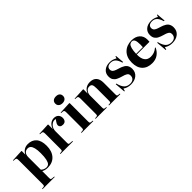

<svg xmlns="http://www.w3.org/2000/svg" viewBox="166 -1976 3391 3391"><g transform="rotate(-45 1861.0 -280.5)"><path d="M29.8 215.8V204.1L68.8 200.2Q83.5 198.7 88.9 189.9Q94.2 181.2 94.2 154.8V-439.9Q94.2 -473.6 87.2 -485.8Q80.1 -498 58.1 -500L20 -502.9L21 -514.2L241.2 -524.9L247.1 -518.1V-434.1H249Q271.5 -479.5 312 -505.9Q352.5 -532.2 409.2 -532.2Q509.8 -532.2 567.4 -467.8Q625 -403.3 625 -273.9Q625 -142.1 556.6 -64Q488.3 14.2 365.2 14.2Q303.7 14.2 252 -13.2V154.8Q252 181.2 257.6 189.7Q263.2 198.2 286.1 200.2L334 204.1V215.8ZM352.1 -5.9Q387.7 -5.9 410.2 -27.8Q432.6 -49.8 445.3 -106Q458 -162.1 458 -255.9Q458 -336.9 444.8 -387.5Q431.6 -438 408.7 -459Q385.7 -480 352.1 -480Q306.6 -480 279.3 -449.7Q252 -419.4 252 -359.9V-47.9Q271 -29.8 298.1 -17.8Q325.2 -5.9 352.1 -5.9Z M692.9 0V-12.2L731.9 -16.1Q747.1 -17.6 752 -26.9Q756.8 -36.1 756.8 -62V-439.9Q756.8 -472.7 750 -485.4Q743.2 -498 721.7 -500L682.6 -502.9L683.6 -514.2L902.8 -524.9L908.7 -518.1V-411.1H910.6Q929.2 -469.7 969.5 -501Q1009.8 -532.2 1058.6 -532.2Q1111.3 -532.2 1142.6 -502Q1173.8 -471.7 1173.8 -421.9Q1173.8 -382.3 1153.8 -357.7Q1133.8 -333 1090.8 -333Q1056.2 -333 1036.9 -349.1Q1017.6 -365.2 1017.6 -390.1Q1017.6 -409.7 1028.8 -431.2Q1040 -452.6 1071.8 -494.1Q1051.8 -500 1030.3 -498.3Q1008.8 -496.6 988 -483.6Q967.3 -470.7 950.9 -451.9Q934.6 -433.1 924.6 -404.8Q914.6 -376.5 914.6 -344.2V-61Q914.6 -36.1 919.4 -27.3Q924.3 -18.6 941.9 -18.1L1005.9 -12.2V0Z M1257.3 -692.9Q1257.3 -731 1283 -753.9Q1308.6 -776.9 1354.5 -776.9Q1401.4 -776.9 1426.5 -754.4Q1451.7 -731.9 1451.7 -692.9Q1451.7 -654.3 1425.5 -631.1Q1399.4 -607.9 1354.5 -607.9Q1309.6 -607.9 1283.4 -630.9Q1257.3 -653.8 1257.3 -692.9ZM1219.7 0V-12.2L1261.7 -16.1Q1276.9 -17.6 1281.7 -26.9Q1286.6 -36.1 1286.6 -62V-439.9Q1286.6 -473.1 1279.8 -485.6Q1272.9 -498 1251.5 -500L1212.4 -502.9L1213.4 -514.2L1437.5 -524.9L1444.3 -518.1V-60.1Q1444.3 -35.6 1450.2 -27.1Q1456.1 -18.6 1472.7 -17.1L1513.7 -12.2V0Z M1571.3 0V-12.2L1610.4 -16.1Q1625.5 -17.6 1630.4 -26.6Q1635.3 -35.6 1635.3 -62V-439.9Q1635.3 -473.1 1628.4 -485.6Q1621.6 -498 1600.1 -500L1561 -502.9L1562 -514.2L1782.2 -524.9L1788.1 -518.1L1787.1 -417H1788.1Q1809.1 -473.6 1853.5 -502.9Q1897.9 -532.2 1957 -532.2Q2038.6 -532.2 2080.8 -486.1Q2123 -439.9 2123 -349.1V-58.1Q2123 -34.2 2129.4 -25.9Q2135.7 -17.6 2154.3 -16.1L2189 -12.2V0H1906.2V-12.2L1939 -15.1Q1955.1 -17.1 1960.2 -25.9Q1965.3 -34.7 1965.3 -58.1V-361.8Q1965.3 -434.1 1950.4 -459Q1935.5 -483.9 1894 -483.9Q1851.1 -483.9 1822 -447.3Q1793 -410.6 1793 -356.9V-60.1Q1793 -35.6 1797.4 -27.1Q1801.8 -18.6 1814.9 -17.1L1852.1 -12.2V0Z M2271 16.1 2254.9 -180.2 2270 -182.1Q2294.4 -85.9 2335.4 -45.9Q2376.5 -5.9 2443.8 -5.9Q2492.2 -5.9 2521 -31.2Q2549.8 -56.6 2549.8 -103Q2549.8 -125 2542.2 -140.1Q2534.7 -155.3 2515.1 -166.3Q2495.6 -177.2 2482.2 -182.4Q2468.8 -187.5 2437.5 -196.3Q2431.2 -198.2 2427.7 -199.2Q2399.9 -207.5 2380.1 -214.8Q2360.4 -222.2 2339.8 -232.4Q2319.3 -242.7 2305.9 -254.9Q2292.5 -267.1 2281.2 -283.2Q2270 -299.3 2264.9 -320.6Q2259.8 -341.8 2259.8 -368.2Q2259.8 -441.9 2312 -487.1Q2364.3 -532.2 2454.1 -532.2Q2524.9 -532.2 2586.9 -493.2L2600.1 -532.2H2610.8L2625 -366.2L2607.9 -367.2Q2585.4 -444.3 2550 -479.2Q2514.6 -514.2 2458 -514.2Q2412.6 -514.2 2387.7 -494.4Q2362.8 -474.6 2362.8 -438Q2362.8 -420.4 2369.1 -406.5Q2375.5 -392.6 2385.3 -383.5Q2395 -374.5 2411.6 -366.5Q2428.2 -358.4 2443.1 -353.3Q2458 -348.1 2480.5 -341.3Q2485.8 -339.8 2488.8 -338.9Q2520.5 -329.1 2542.2 -320.3Q2564 -311.5 2586.9 -297.4Q2609.9 -283.2 2623.5 -266.1Q2637.2 -249 2646 -223.9Q2654.8 -198.7 2654.8 -167Q2654.8 -83 2596.4 -34.4Q2538.1 14.2 2443.8 14.2Q2357.4 14.2 2296.9 -30.8L2284.2 16.1Z M2976.6 14.2Q2857.9 14.2 2791.3 -54.4Q2724.6 -123 2724.6 -249Q2724.6 -381.8 2800.8 -457Q2877 -532.2 2996.6 -532.2Q3093.8 -532.2 3151.1 -481Q3208.5 -429.7 3208.5 -341.8Q3208.5 -329.1 3206.5 -289.1H2888.7Q2886.7 -189 2925 -137Q2963.4 -85 3037.6 -85Q3083 -85 3121.3 -98.4Q3159.7 -111.8 3201.7 -147L3211.4 -140.1Q3175.8 -64.9 3116.5 -25.4Q3057.1 14.2 2976.6 14.2ZM2888.7 -305.2H3055.7Q3058.6 -335.4 3058.6 -367.2Q3058.6 -446.8 3041.7 -481Q3024.9 -515.1 2988.3 -515.1Q2958.5 -515.1 2938.7 -497.6Q2918.9 -480 2905.5 -432.6Q2892.1 -385.3 2888.7 -305.2Z M3306.2 16.1 3290 -180.2 3305.2 -182.1Q3329.6 -85.9 3370.6 -45.9Q3411.6 -5.9 3479 -5.9Q3527.3 -5.9 3556.2 -31.2Q3585 -56.6 3585 -103Q3585 -125 3577.4 -140.1Q3569.8 -155.3 3550.3 -166.3Q3530.8 -177.2 3517.3 -182.4Q3503.9 -187.5 3472.7 -196.3Q3466.3 -198.2 3462.9 -199.2Q3435.1 -207.5 3415.3 -214.8Q3395.5 -222.2 3375 -232.4Q3354.5 -242.7 3341.1 -254.9Q3327.6 -267.1 3316.4 -283.2Q3305.2 -299.3 3300 -320.6Q3294.9 -341.8 3294.9 -368.2Q3294.9 -441.9 3347.2 -487.1Q3399.4 -532.2 3489.3 -532.2Q3560.1 -532.2 3622.1 -493.2L3635.3 -532.2H3646L3660.2 -366.2L3643.1 -367.2Q3620.6 -444.3 3585.2 -479.2Q3549.8 -514.2 3493.2 -514.2Q3447.8 -514.2 3422.9 -494.4Q3397.9 -474.6 3397.9 -438Q3397.9 -420.4 3404.3 -406.5Q3410.6 -392.6 3420.4 -383.5Q3430.2 -374.5 3446.8 -366.5Q3463.4 -358.4 3478.3 -353.3Q3493.2 -348.1 3515.6 -341.3Q3521 -339.8 3523.9 -338.9Q3555.7 -329.1 3577.4 -320.3Q3599.1 -311.5 3622.1 -297.4Q3645 -283.2 3658.7 -266.1Q3672.4 -249 3681.2 -223.9Q3689.9 -198.7 3689.9 -167Q3689.9 -83 3631.6 -34.4Q3573.2 14.2 3479 14.2Q3392.6 14.2 3332 -30.8L3319.3 16.1Z"/></g></svg>

Font: Display Regular
Style: Bold
Weight: 700
Designer: Latin by Veronika Burian and Jose Scaglione. Greek by Irene Vlachou. Cyrillic by Vera Evstafieva.
Foundry: TypeTogether
Version: Version 3.002